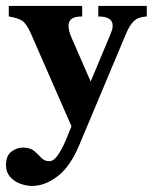

<svg xmlns="http://www.w3.org/2000/svg" viewBox="-21 -424 510 640"><path d="M468.3 -404.3V-369.1Q439.9 -367.7 425.8 -354.2Q411.6 -340.8 400.9 -315.9L243.2 59.6Q212.9 131.8 170.7 163.8Q128.4 195.8 85.9 195.8Q66.4 195.8 46.1 188.2Q25.9 180.7 12.5 165.3Q-1 149.9 -1 127Q-1 94.7 17.1 81.3Q35.2 67.9 54.7 67.9Q79.6 67.9 92.8 79.1Q106 90.3 116.5 101.8Q127 113.3 143.6 113.3Q158.2 113.3 172.1 92.8Q186 72.3 197.8 44.7Q209.5 17.1 217.3 -2.9L82.5 -311Q67.4 -345.7 52.7 -355Q38.1 -364.3 8.3 -369.1V-404.3H252.9V-369.1Q228 -369.1 217.8 -361.3Q207.5 -353.5 207.5 -337.9Q207.5 -321.3 216.8 -299.8L281.2 -152.3L347.7 -311Q351.1 -319.3 352.8 -325.2Q354.5 -331.1 354.5 -338.9Q354.5 -369.1 306.6 -369.1V-404.3Z"/></svg>

Font: Scheherazade New
Style: Bold
Weight: 700
Designer: SIL International
Foundry: SIL International
Version: Version 4.000